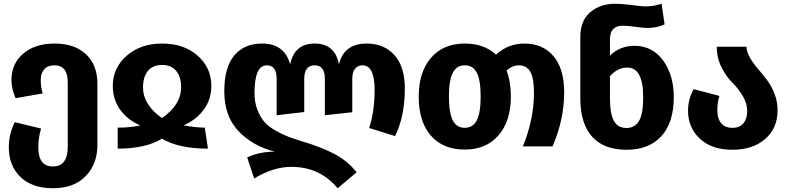

<svg xmlns="http://www.w3.org/2000/svg" viewBox="-20 -780 4195 1023"><path d="M271 -548Q377 -548 438 -491Q499 -434 499 -334V-8Q499 94 436.5 158.5Q374 223 262 223Q151 223 89 163Q27 103 27 5Q27 -67 59 -129L199 -95Q184 -46 184 5Q184 107 262 107Q341 107 341 1V-341Q341 -432 270 -432Q234 -432 215.5 -410.5Q197 -389 197 -356Q197 -318 207 -282L63 -257Q41 -308 41 -354Q41 -441 104 -494.5Q167 -548 271 -548Z M581 -323Q581 -418 655 -483Q729 -548 844 -548Q960 -548 1033 -483.5Q1106 -419 1106 -323Q1106 -250 1065.5 -195.5Q1025 -141 958 -112Q1027 -100 1071 -100L1088 12Q933 12 843 -41Q756 12 607 12V-100Q681 -100 727 -112Q660 -141 620.5 -195Q581 -249 581 -323ZM742 -314Q742 -222 843 -151Q945 -221 945 -315Q945 -371 918.5 -402.5Q892 -434 844 -434Q795 -434 768.5 -402.5Q742 -371 742 -314Z M1934 -548Q2026 -548 2081.5 -486.5Q2137 -425 2137 -309Q2137 -160 2085 -55L1947 -98Q1976 -188 1976 -301Q1976 -432 1911 -432Q1887 -432 1872 -414Q1857 -396 1857 -360V-182L1711 -166V-359Q1711 -432 1657 -432Q1601 -432 1601 -359V-183L1454 -166V-360Q1454 -432 1402 -432Q1336 -432 1336 -284Q1336 -235 1351 -196Q1366 -157 1388 -131.5Q1410 -106 1447 -85Q1484 -64 1514 -52.5Q1544 -41 1589 -27Q1691 3 1761.5 40Q1832 77 1880 138L1779 223Q1684 109 1532 109Q1437 109 1334 171L1297 59Q1361 28 1444 28Q1326 -2 1250.5 -81.5Q1175 -161 1175 -293Q1175 -422 1228.5 -485Q1282 -548 1376 -548Q1496 -548 1526 -437Q1548 -548 1657 -548Q1765 -548 1786 -437Q1812 -548 1934 -548Z M2775 -548Q2871 -548 2928.5 -481.5Q2986 -415 2986 -288Q2986 -143 2924 0H2766Q2825 -145 2825 -285Q2825 -365 2805 -398.5Q2785 -432 2746 -432Q2710 -432 2679 -404Q2702 -344 2702 -265Q2702 -136 2636.5 -59.5Q2571 17 2456 17Q2341 17 2276 -57Q2211 -131 2211 -266Q2211 -396 2276.5 -472Q2342 -548 2457 -548Q2558 -548 2623 -489Q2687 -548 2775 -548ZM2456 -99Q2500 -99 2520.5 -139Q2541 -179 2541 -265Q2541 -353 2520.5 -392.5Q2500 -432 2457 -432Q2413 -432 2392.5 -392Q2372 -352 2372 -266Q2372 -178 2392.5 -138.5Q2413 -99 2456 -99Z M3360 -536Q3456 -536 3513 -458Q3570 -380 3570 -263Q3570 -127 3504 -54.5Q3438 18 3318 18Q3198 18 3135.5 -51Q3073 -120 3072 -252V-582Q3072 -671 3125.5 -715.5Q3179 -760 3257 -760Q3295 -760 3347 -753Q3399 -746 3419 -746Q3464 -746 3505 -760L3521 -650Q3479 -631 3430 -631Q3407 -631 3366 -637Q3325 -643 3298 -643Q3230 -643 3230 -570V-484Q3284 -536 3360 -536ZM3318 -98Q3362 -98 3384.5 -135Q3407 -172 3407 -263Q3407 -420 3322 -420Q3270 -420 3230 -374V-257Q3230 -174 3251 -136Q3272 -98 3318 -98Z M3957 -531Q3959 -501 3977 -470.5Q3995 -440 4019 -412.5Q4043 -385 4066.5 -354Q4090 -323 4106.5 -281Q4123 -239 4123 -192Q4123 -97 4057 -39.5Q3991 18 3882 18Q3772 18 3709 -41Q3646 -100 3646 -190Q3646 -252 3676 -305L3813 -269Q3802 -234 3802 -191Q3802 -148 3822.5 -123.5Q3843 -99 3882 -99Q3922 -99 3941.5 -123.5Q3961 -148 3961 -187Q3961 -231 3935.5 -272Q3910 -313 3880 -342Q3850 -371 3824.5 -421Q3799 -471 3799 -531Z"/></svg>

Font: FiraGO
Style: Bold
Weight: 700
Designer: bBox Type
Foundry: bBox Type GmbH
Version: Version 1.001;PS 001.001;hotconv 1.0.88;makeotf.lib2.5.64775